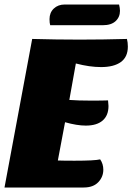

<svg xmlns="http://www.w3.org/2000/svg" viewBox="-23 -833 588 853"><path d="M545 -626Q545 -580 514 -557.5Q483 -535 426 -535Q375 -535 314 -551L285 -389Q324 -386 381 -386Q433 -386 457 -387Q459 -369 459 -362Q459 -320 433 -297.5Q407 -275 358 -275Q319 -275 266 -290L234 -120Q256 -119 308 -119Q398 -119 422 -125Q436 -105 436 -79Q436 -47 413.5 -23.5Q391 0 349 0H-3L120 -660Q228 -657 331 -657Q434 -657 541 -660Q545 -644 545 -626ZM510 -785Q510 -757 490.5 -739Q471 -721 434 -721H200Q197 -730 197 -748Q197 -777 216 -795Q235 -813 265 -813H506Q510 -797 510 -785Z"/></svg>

Font: Sansita ExtraBold Italic
Style: Regular
Weight: 800
Italic angle: -11°
Designer: Pablo Cosgaya
Foundry: Omnibus-Type
Version: Version 1.006